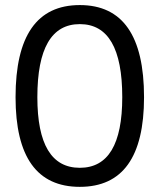

<svg xmlns="http://www.w3.org/2000/svg" viewBox="-20 -723 626 753"><path d="M293 9.8Q41 9.8 41 -341.8Q41 -703.1 293 -703.1Q544.9 -703.1 544.9 -341.8Q544.9 9.8 293 9.8ZM293 -64.9Q459.5 -64.9 459.5 -341.8Q459.5 -628.4 293 -628.4Q126.5 -628.4 126.5 -341.8Q126.5 -64.9 293 -64.9Z"/></svg>

Font: CaskaydiaMono NF SemiLight
Style: Regular
Weight: 350
Designer: Aaron Bell
Foundry: Saja Typeworks
Version: Version 2111.001; ttfautohint (v1.8.4);Nerd Fonts 3.1.1